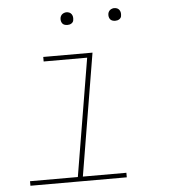

<svg xmlns="http://www.w3.org/2000/svg" viewBox="-51 -753 703 800"><g transform="rotate(-5 300.0 -353.5)"><path d="M44 0V-19H244L326 -511H144V-530H350L265 -19H447V0ZM456 -654Q450 -654 444 -656Q438 -658 434.5 -663Q431 -668 430 -674Q429 -680 430 -686Q431 -691 433.5 -695Q436 -699 439.5 -701.5Q443 -704 447.5 -705.5Q452 -707 456 -707Q463 -707 468.5 -704.5Q474 -702 477.5 -697Q481 -692 482 -686Q483 -680 482 -674Q482 -669 479.5 -665Q477 -661 473 -658.5Q469 -656 465 -655Q461 -654 456 -654ZM256 -654Q250 -654 244 -656Q238 -658 234.5 -663Q231 -668 230 -674Q229 -680 230 -686Q231 -691 233.5 -695Q236 -699 239.5 -701.5Q243 -704 247.5 -705.5Q252 -707 256 -707Q263 -707 268.5 -704.5Q274 -702 277.5 -697Q281 -692 282 -686Q283 -680 282 -674Q282 -669 279.5 -665Q277 -661 273 -658.5Q269 -656 265 -655Q261 -654 256 -654Z"/></g></svg>

Font: Iosevka Curly Slab ThExObl
Style: Regular
Weight: 100
Width: 7
Italic angle: -9°
Monospace: yes
Designer: Belleve Invis
Foundry: Belleve Invis
Version: Version 11.1.0; ttfautohint (v1.8.3)